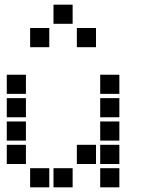

<svg xmlns="http://www.w3.org/2000/svg" viewBox="-20 -811 640 822"><path d="M210 -791Q209 -791 209 -791Q209 -791 209 -790V-710Q209 -709 209 -709Q209 -709 210 -709H290Q291 -709 291 -709Q291 -709 291 -710V-790Q291 -791 291 -791Q291 -791 290 -791ZM110 -691Q109 -691 109 -691Q109 -691 109 -690V-610Q109 -609 109 -609Q109 -609 110 -609H190Q191 -609 191 -609Q191 -609 191 -610V-690Q191 -691 191 -691Q191 -691 190 -691ZM310 -691Q309 -691 309 -691Q309 -691 309 -690V-610Q309 -609 309 -609Q309 -609 310 -609H390Q391 -609 391 -609Q391 -609 391 -610V-690Q391 -691 391 -691Q391 -691 390 -691ZM10 -491Q9 -491 9 -491Q9 -491 9 -490V-410Q9 -409 9 -409Q9 -409 10 -409H90Q91 -409 91 -409Q91 -409 91 -410V-490Q91 -491 91 -491Q91 -491 90 -491ZM410 -491Q409 -491 409 -491Q409 -491 409 -490V-410Q409 -409 409 -409Q409 -409 410 -409H490Q491 -409 491 -409Q491 -409 491 -410V-490Q491 -491 491 -491Q491 -491 490 -491ZM10 -391Q9 -391 9 -391Q9 -391 9 -390V-310Q9 -309 9 -309Q9 -309 10 -309H90Q91 -309 91 -309Q91 -309 91 -310V-390Q91 -391 91 -391Q91 -391 90 -391ZM410 -391Q409 -391 409 -391Q409 -391 409 -390V-310Q409 -309 409 -309Q409 -309 410 -309H490Q491 -309 491 -309Q491 -309 491 -310V-390Q491 -391 491 -391Q491 -391 490 -391ZM10 -291Q9 -291 9 -291Q9 -291 9 -290V-210Q9 -209 9 -209Q9 -209 10 -209H90Q91 -209 91 -209Q91 -209 91 -210V-290Q91 -291 91 -291Q91 -291 90 -291ZM410 -291Q409 -291 409 -291Q409 -291 409 -290V-210Q409 -209 409 -209Q409 -209 410 -209H490Q491 -209 491 -209Q491 -209 491 -210V-290Q491 -291 491 -291Q491 -291 490 -291ZM10 -191Q9 -191 9 -191Q9 -191 9 -190V-110Q9 -109 9 -109Q9 -109 10 -109H90Q91 -109 91 -109Q91 -109 91 -110V-190Q91 -191 91 -191Q91 -191 90 -191ZM310 -191Q309 -191 309 -191Q309 -191 309 -190V-110Q309 -109 309 -109Q309 -109 310 -109H390Q391 -109 391 -109Q391 -109 391 -110V-190Q391 -191 391 -191Q391 -191 390 -191ZM410 -191Q409 -191 409 -191Q409 -191 409 -190V-110Q409 -109 409 -109Q409 -109 410 -109H490Q491 -109 491 -109Q491 -109 491 -110V-190Q491 -191 491 -191Q491 -191 490 -191ZM110 -91Q109 -91 109 -91Q109 -91 109 -90V-10Q109 -9 109 -9Q109 -9 110 -9H190Q191 -9 191 -9Q191 -9 191 -10V-90Q191 -91 191 -91Q191 -91 190 -91ZM210 -91Q209 -91 209 -91Q209 -91 209 -90V-10Q209 -9 209 -9Q209 -9 210 -9H290Q291 -9 291 -9Q291 -9 291 -10V-90Q291 -91 291 -91Q291 -91 290 -91ZM410 -91Q409 -91 409 -91Q409 -91 409 -90V-10Q409 -9 409 -9Q409 -9 410 -9H490Q491 -9 491 -9Q491 -9 491 -10V-90Q491 -91 491 -91Q491 -91 490 -91Z"/></svg>

Font: Doto ExtraBold
Style: Regular
Weight: 800
Monospace: yes
Version: Version 1.000